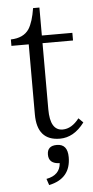

<svg xmlns="http://www.w3.org/2000/svg" viewBox="-58 -663 450 928"><g transform="rotate(-5 166.5 -198.5)"><path d="M19 -455.1V-486.3Q81.1 -487.8 107.9 -528.3Q128.9 -562 139.2 -627.9H169.9V-492.2H317.9V-455.1H169.9V-133.8Q169.9 -30.8 231 -30.8Q274.4 -30.8 311 -78.1L333 -56.2Q281.7 12.2 213.9 12.2Q103 12.2 103 -115.2V-455.1ZM131.8 200.2Q197.8 188 202.1 129.9Q148.9 128.4 148.9 84Q148.9 41 195.8 41Q248 41 248 105Q248 208.5 142.1 231Z"/></g></svg>

Font: I.Ming
Style: Regular
Weight: 400
Designer: Ichiten Fonts Project
Version: Version 6.11; Dec 27, 2019